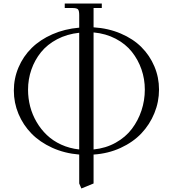

<svg xmlns="http://www.w3.org/2000/svg" viewBox="-20 -865 972 1083"><path d="M426.8 -709V-779.8Q426.8 -805.2 419.7 -812.5Q412.6 -819.8 388.2 -819.8H345.2V-845.2H554.2V-819.8H507.8V-710.9Q591.3 -705.6 661.1 -675.8Q731 -646 777.8 -599.1Q824.7 -552.2 850.8 -490.5Q877 -428.7 877 -359.9Q877 -290.5 850.8 -226.6Q824.7 -162.6 777.6 -112.8Q730.5 -63 660.4 -30.8Q590.3 1.5 507.8 6.8V169.9L439 198.2L426.8 169.9V6.8Q343.8 0 274.2 -31.7Q204.6 -63.5 157.5 -111.8Q110.4 -160.2 84.2 -222.7Q58.1 -285.2 58.1 -354Q58.1 -422.9 84.5 -484.9Q110.8 -546.9 158.4 -594Q206.1 -641.1 275.4 -671.6Q344.7 -702.1 426.8 -709ZM138.2 -358.9Q138.2 -310.5 150.1 -264.4Q162.1 -218.3 186.3 -177Q210.4 -135.7 244.4 -103.3Q278.3 -70.8 325.2 -49.3Q372.1 -27.8 426.8 -22V-680.2Q357.9 -672.9 302.2 -643.6Q246.6 -614.3 211.2 -570.3Q175.8 -526.4 157 -472.2Q138.2 -418 138.2 -358.9ZM507.8 -22Q576.7 -28.8 632.6 -60.1Q688.5 -91.3 723.9 -138.2Q759.3 -185.1 778.1 -241.9Q796.9 -298.8 796.9 -359.9Q796.9 -418.9 778.1 -473.4Q759.3 -527.8 723.9 -572.5Q688.5 -617.2 632.6 -646.5Q576.7 -675.8 507.8 -682.1Z"/></svg>

Font: Dihjauti
Style: Regular
Weight: 400
Designer: T. Christopher White
Version: Version 3.0.0